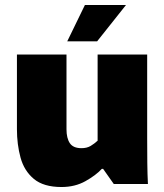

<svg xmlns="http://www.w3.org/2000/svg" viewBox="-20 -739 660 771"><path d="M227 12Q155 12 116 -20.5Q77 -53 62.5 -106Q48 -159 48 -220V-520H247V-220Q247 -184 260.5 -164Q274 -144 307 -144Q329 -144 344 -153Q359 -162 372 -174V-520H571V-183Q571 -131 571.5 -85Q572 -39 574 0H437L394 -61H389Q365 -35 323 -11.5Q281 12 227 12ZM250 -573 321 -719H486L370 -573Z"/></svg>

Font: Murecho Black
Style: Regular
Weight: 900
Designer: Neil Summerour
Foundry: Positype
Version: Version 1.010; ttfautohint (v1.8.3)